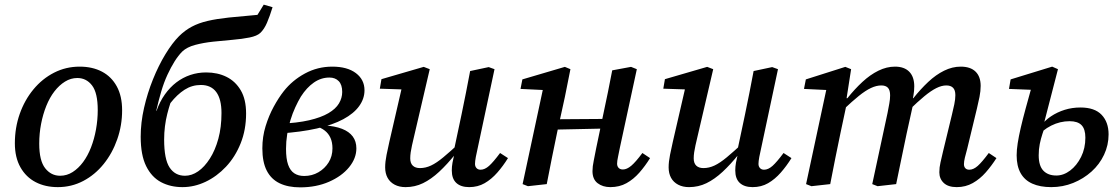

<svg xmlns="http://www.w3.org/2000/svg" viewBox="-20 -793 4821 827"><path d="M229 13Q175 13 133.5 -8.5Q92 -30 68 -72.5Q44 -115 44 -176Q44 -243 65 -302.5Q86 -362 124 -408Q162 -454 213 -480Q264 -506 323 -506Q378 -506 419 -484.5Q460 -463 483 -421Q506 -379 506 -318Q506 -253 485 -193Q464 -133 426.5 -86.5Q389 -40 338.5 -13.5Q288 13 229 13ZM239 -36Q268 -36 293 -52Q318 -68 338 -95Q358 -122 372 -158Q386 -194 393.5 -235.5Q401 -277 401 -319Q401 -393 376.5 -425Q352 -457 313 -457Q285 -457 260 -441.5Q235 -426 214.5 -399.5Q194 -373 179.5 -337Q165 -301 157 -259.5Q149 -218 149 -174Q149 -101 174.5 -68.5Q200 -36 239 -36Z M766 13Q714 13 673.5 -8.5Q633 -30 609.5 -77.5Q586 -125 586 -204Q586 -265 600.5 -328.5Q615 -392 639 -451.5Q663 -511 692.5 -559.5Q722 -608 751 -637Q776 -662 806 -678Q836 -694 875 -703Q914 -712 966 -717.5Q1018 -723 1089 -729L1116 -773L1154 -762Q1142 -723 1130 -695Q1118 -667 1101 -651Q1087 -638 1055 -631.5Q1023 -625 981.5 -621.5Q940 -618 898 -613.5Q856 -609 820.5 -599.5Q785 -590 765 -571Q748 -554 732 -528.5Q716 -503 701 -470.5Q686 -438 674.5 -399Q663 -360 653 -316L654 -315Q668 -355 690 -386Q712 -417 739.5 -438Q767 -459 799.5 -470Q832 -481 868 -481Q917 -481 955.5 -462Q994 -443 1017 -404Q1040 -365 1040 -304Q1040 -234 1016.5 -175.5Q993 -117 953.5 -75Q914 -33 865.5 -10Q817 13 766 13ZM777 -36Q806 -36 833.5 -55Q861 -74 884 -110Q907 -146 920.5 -195.5Q934 -245 934 -306Q934 -366 911.5 -396.5Q889 -427 845 -427Q807 -427 775 -406.5Q743 -386 714 -349Q707 -328 700.5 -302.5Q694 -277 690.5 -249Q687 -221 687 -192Q687 -107 710.5 -71.5Q734 -36 777 -36Z M1273 14Q1221 14 1184.5 -3.5Q1148 -21 1129 -58Q1110 -95 1110 -154Q1110 -204 1124 -249.5Q1138 -295 1159 -333.5Q1180 -372 1202 -400Q1239 -447 1293.5 -476.5Q1348 -506 1411 -506Q1476 -506 1513 -478Q1550 -450 1550 -404Q1550 -368 1527 -336Q1504 -304 1458.5 -279.5Q1413 -255 1344.5 -239.5Q1276 -224 1184 -218V-260Q1260 -263 1311.5 -275Q1363 -287 1394.5 -305.5Q1426 -324 1440 -347.5Q1454 -371 1454 -397Q1454 -428 1439 -443.5Q1424 -459 1399 -459Q1363 -459 1332 -437.5Q1301 -416 1276 -377Q1264 -357 1252 -331Q1240 -305 1231 -275.5Q1222 -246 1217 -214.5Q1212 -183 1212 -152Q1212 -109 1221 -83.5Q1230 -58 1247.5 -46.5Q1265 -35 1290 -35Q1324 -35 1351.5 -51Q1379 -67 1395.5 -93.5Q1412 -120 1412 -154Q1412 -180 1403.5 -199Q1395 -218 1379 -230.5Q1363 -243 1339 -250L1379 -275L1376 -253Q1423 -250 1453.5 -238Q1484 -226 1499.5 -205Q1515 -184 1515 -154Q1515 -111 1483.5 -72.5Q1452 -34 1397 -10Q1342 14 1273 14Z M1727 13Q1700 13 1680 2.5Q1660 -8 1649.5 -27Q1639 -46 1639 -72Q1639 -96 1645 -126Q1651 -156 1657 -182L1716 -438L1738 -407L1616 -411L1623 -452L1805 -505L1831 -495L1762 -199Q1758 -182 1754.5 -166.5Q1751 -151 1749 -137Q1747 -123 1747 -111Q1747 -90 1758 -79.5Q1769 -69 1789 -69Q1813 -69 1836.5 -80Q1860 -91 1889.5 -115.5Q1919 -140 1959 -177L1964 -130H1942Q1906 -85 1871.5 -53Q1837 -21 1802 -4Q1767 13 1727 13ZM2001 13Q1965 13 1945.5 -5Q1926 -23 1926 -59Q1926 -75 1929 -92Q1932 -109 1937 -130H1932L1968 -300Q1978 -347 1987 -393.5Q1996 -440 2005 -487L2085 -504L2110 -495L2038 -157Q2033 -136 2029.5 -117Q2026 -98 2026 -87Q2026 -76 2032.5 -69Q2039 -62 2050 -62Q2068 -62 2086.5 -78.5Q2105 -95 2134 -134L2168 -112Q2147 -78 2122 -49.5Q2097 -21 2067.5 -4Q2038 13 2001 13Z M2254 9 2231 0 2324 -434 2347 -404 2222 -410 2230 -451 2413 -505 2437 -495 2413 -375 2380 -224Q2368 -168 2357 -112Q2346 -56 2335 0ZM2336 -234V-279L2617 -281V-240ZM2609 13Q2576 13 2554 -4Q2532 -21 2532 -56Q2532 -76 2537.5 -101.5Q2543 -127 2548 -155L2579 -303Q2589 -349 2598.5 -396Q2608 -443 2617 -490L2698 -505L2723 -495L2650 -157Q2646 -136 2642 -117.5Q2638 -99 2638 -88Q2638 -77 2644.5 -70Q2651 -63 2663 -63Q2680 -63 2699 -79Q2718 -95 2747 -134L2780 -112Q2759 -78 2734 -49.5Q2709 -21 2678.5 -4Q2648 13 2609 13Z M2948 13Q2921 13 2901 2.5Q2881 -8 2870.5 -27Q2860 -46 2860 -72Q2860 -96 2866 -126Q2872 -156 2878 -182L2937 -438L2959 -407L2837 -411L2844 -452L3026 -505L3052 -495L2983 -199Q2979 -182 2975.5 -166.5Q2972 -151 2970 -137Q2968 -123 2968 -111Q2968 -90 2979 -79.5Q2990 -69 3010 -69Q3034 -69 3057.5 -80Q3081 -91 3110.5 -115.5Q3140 -140 3180 -177L3185 -130H3163Q3127 -85 3092.5 -53Q3058 -21 3023 -4Q2988 13 2948 13ZM3222 13Q3186 13 3166.5 -5Q3147 -23 3147 -59Q3147 -75 3150 -92Q3153 -109 3158 -130H3153L3189 -300Q3199 -347 3208 -393.5Q3217 -440 3226 -487L3306 -504L3331 -495L3259 -157Q3254 -136 3250.5 -117Q3247 -98 3247 -87Q3247 -76 3253.5 -69Q3260 -62 3271 -62Q3289 -62 3307.5 -78.5Q3326 -95 3355 -134L3389 -112Q3368 -78 3343 -49.5Q3318 -21 3288.5 -4Q3259 13 3222 13Z M3475 9 3452 0 3545 -434 3568 -404 3443 -410 3451 -451 3621 -505 3646 -495 3625 -360H3630L3601 -224Q3589 -168 3578 -112Q3567 -56 3556 0ZM3760 9 3737 0 3803 -307Q3807 -328 3810.5 -347Q3814 -366 3814 -382Q3814 -405 3804.5 -415Q3795 -425 3776 -425Q3755 -425 3731.5 -414Q3708 -403 3679.5 -380Q3651 -357 3614 -322L3613 -370H3630Q3661 -409 3694.5 -440Q3728 -471 3763.5 -488.5Q3799 -506 3835 -506Q3875 -506 3896.5 -484Q3918 -462 3918 -421Q3918 -402 3914.5 -382Q3911 -362 3908 -347L3913 -344L3885 -217Q3874 -163 3862.5 -109Q3851 -55 3840 0ZM4101 13Q4064 13 4045 -5Q4026 -23 4026 -51Q4026 -72 4031 -93.5Q4036 -115 4042 -141L4080 -298Q4086 -322 4090.5 -344Q4095 -366 4095 -383Q4095 -405 4085 -415Q4075 -425 4056 -425Q4036 -425 4013 -413.5Q3990 -402 3961.5 -378.5Q3933 -355 3895 -318L3894 -370H3914Q3945 -409 3978 -440Q4011 -471 4046.5 -488.5Q4082 -506 4118 -506Q4160 -506 4182 -484.5Q4204 -463 4204 -423Q4204 -401 4199 -375.5Q4194 -350 4188 -326L4146 -152Q4140 -131 4136 -114Q4132 -97 4132 -86Q4132 -75 4138 -68.5Q4144 -62 4155 -62Q4173 -62 4191.5 -78.5Q4210 -95 4239 -134L4272 -112Q4251 -79 4226 -50.5Q4201 -22 4170 -4.5Q4139 13 4101 13Z M4508 13Q4460 13 4426.5 -2Q4393 -17 4376 -47.5Q4359 -78 4359 -124Q4359 -147 4363.5 -176Q4368 -205 4376.5 -242Q4385 -279 4398 -326.5Q4411 -374 4428 -435L4453 -405L4326 -410L4333 -451L4512 -506L4537 -495L4477 -263L4484 -258Q4477 -237 4470 -216Q4463 -195 4458.5 -172.5Q4454 -150 4454 -124Q4454 -79 4474 -58Q4494 -37 4530 -37Q4561 -37 4589.5 -58.5Q4618 -80 4636.5 -117Q4655 -154 4655 -200Q4655 -237 4638.5 -254Q4622 -271 4587 -271Q4546 -271 4508 -252Q4470 -233 4442 -198L4434 -249H4462Q4480 -274 4507 -292Q4534 -310 4566 -320Q4598 -330 4634 -330Q4695 -330 4725 -298.5Q4755 -267 4755 -214Q4755 -168 4735.5 -126.5Q4716 -85 4681.5 -54Q4647 -23 4602.5 -5Q4558 13 4508 13Z"/></svg>

Font: Source Serif 4 Medium
Style: Italic
Weight: 500
Italic angle: -12°
Designer: Frank Grießhammer
Foundry: Adobe Systems Incorporated
Version: Version 4.004;hotconv 1.0.116;makeotfexe 2.5.65601